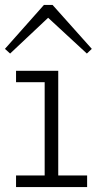

<svg xmlns="http://www.w3.org/2000/svg" viewBox="-33 -758 395 778"><path d="M148 -7V-471H203V-7ZM32 0V-47H320V0ZM32 -425V-471H195V-425ZM8 -541 -13 -560 145 -738H180L339 -560L319 -541L162 -686Z"/></svg>

Font: BioRhyme ExtraBold Light
Style: Regular
Weight: 300
Version: Version 1.600;gftools[0.9.33]